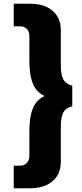

<svg xmlns="http://www.w3.org/2000/svg" viewBox="-20 -800 438 1020"><path d="M136 30C136 55 119 80 88 80H53V200H144C226 200 303 158 303 60V-125C303 -201 323 -226 364 -235V-345C323 -356 303 -379 303 -455V-640C303 -739 226 -780 144 -780H53V-660H88C119 -660 136 -637 136 -610V-490C136 -423 140 -339 199 -300C204 -296 211 -293 218 -290C211 -287 204 -284 199 -280C140 -241 136 -157 136 -90Z"/></svg>

Font: Jost
Style: Bold
Weight: 700
Version: Version 3.710